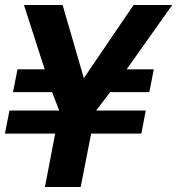

<svg xmlns="http://www.w3.org/2000/svg" viewBox="-34 -749 710 769"><path d="M146 0H289.1L331.1 -213.9H532.2L549.8 -306.2H351.1L407.2 -379.9H564L582 -471.2H473.1L655.8 -729H501L301.8 -436L216.8 -729H62L145 -471.2H36.1L18.1 -379.9H174.8L203.1 -306.2H3.9L-14.2 -213.9H187Z"/></svg>

Font: Hack
Style: Bold Oblique
Weight: 700
Italic angle: -12°
Monospace: yes
Designer: Christopher Simpkins
Foundry: Christopher Simpkins
Version: Version 2.010